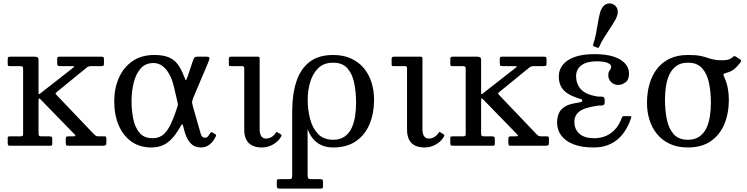

<svg xmlns="http://www.w3.org/2000/svg" viewBox="-20 -851 4362 1121"><path d="M95.5 -465Q105.5 -465 110.2 -462.5Q115 -460 115 -449V-69Q115 -59.5 111.2 -57.2Q107.5 -55 97.5 -55H38.5Q32 -55 28.5 -53.8Q25 -52.5 25 -46V-15Q25 -8 27.2 -4Q29.5 0 37.5 0H270.5Q278.5 0 281.8 -1.8Q285 -3.5 285 -11V-42Q285 -50.5 279.8 -52.8Q274.5 -55 266.5 -55H221.5Q210.5 -55 207.8 -59Q205 -63 205 -73V-259Q205 -272.5 207 -275.5Q209 -278.5 214.5 -273L414 -68Q420.5 -61.5 420.5 -58.2Q420.5 -55 404 -55H379.5Q369 -55 366.5 -51.8Q364 -48.5 364 -37.5V-19Q364 -8 366 -4Q368 0 378.5 0H581.5Q593 0 597 -3.5Q601 -7 601 -19V-42.5Q601 -49.5 598.8 -52.2Q596.5 -55 589.5 -55H558.5Q544.5 -55 540 -57.8Q535.5 -60.5 529 -67L311.5 -295Q303.5 -303.5 304.2 -306Q305 -308.5 313.5 -315.5L484.5 -455Q490 -460 496.8 -462.5Q503.5 -465 514.5 -465H568.5Q579.5 -465 583.2 -467.2Q587 -469.5 587 -480V-505Q587 -514 584 -517Q581 -520 572.5 -520H326.5Q318.5 -520 316.2 -516.8Q314 -513.5 314 -505V-486Q314 -473.5 316.2 -469.2Q318.5 -465 330.5 -465H389.5Q415 -465 414 -462.5Q413 -460 399.5 -449.5L214.5 -305Q205.5 -298 205.2 -304.2Q205 -310.5 205 -324V-500.5Q205 -513 199 -516.5Q193 -520 181.5 -520H39.5Q29.5 -520 27.2 -516.2Q25 -512.5 25 -502V-478Q25 -469.5 27 -467.2Q29 -465 38 -465Z M864 10Q899 10 927.2 -1.5Q955.5 -13 979.5 -37.2Q1003.5 -61.5 1026 -100Q1040.5 -124.5 1043.8 -125.5Q1047 -126.5 1051.5 -107L1054.5 -94Q1068 -41 1091.8 -15.5Q1115.5 10 1151.5 10Q1170 10 1185.5 3.5Q1201 -3 1214 -16.2Q1227 -29.5 1237 -49Q1242 -58 1242 -61.2Q1242 -64.5 1237.5 -67L1219.5 -78Q1216 -81 1212.5 -79Q1209 -77 1203 -67Q1196 -55.5 1190.5 -51.2Q1185 -47 1176.5 -47Q1164 -47 1157.8 -56.8Q1151.5 -66.5 1144.5 -96L1109.5 -218Q1104 -237.5 1102.2 -246.8Q1100.5 -256 1103 -264.8Q1105.5 -273.5 1112.5 -290L1192.5 -479Q1202 -500.5 1203.2 -510.2Q1204.5 -520 1186 -520H1131.5Q1120 -520 1115.8 -515.2Q1111.5 -510.5 1105.5 -494L1077 -408.5Q1071 -391.5 1068.2 -386Q1065.5 -380.5 1062.5 -386Q1059.5 -391.5 1053 -408.5Q1037.5 -450 1016.8 -477Q996 -504 963.8 -517Q931.5 -530 881 -530Q805.5 -530 753.2 -493.8Q701 -457.5 674 -396.2Q647 -335 647 -260Q647 -180 673 -119.2Q699 -58.5 747.5 -24.2Q796 10 864 10ZM871 -44Q821.5 -44 795 -75.2Q768.5 -106.5 758.2 -156Q748 -205.5 748 -260Q748 -317 760.5 -368Q773 -419 801 -451Q829 -483 876 -483Q918 -483 949.2 -446Q980.5 -409 994.5 -348L1014 -264.5Q1017 -252 1018 -246.2Q1019 -240.5 1017.8 -235.2Q1016.5 -230 1013 -219.5L1009.5 -209Q989.5 -149 970 -112.8Q950.5 -76.5 927 -60.2Q903.5 -44 871 -44Z M1394 -465Q1406 -465 1406 -453V-94Q1406 -59.5 1417.5 -36.5Q1429 -13.5 1451.8 -1.8Q1474.5 10 1508 10Q1532 10 1554.2 1.8Q1576.5 -6.5 1594 -21Q1611.5 -35.5 1622 -55Q1624.5 -60 1623.8 -62.2Q1623 -64.5 1619 -67L1601 -78Q1597.5 -81 1595 -80.2Q1592.5 -79.5 1589.5 -74.5Q1579.5 -59 1564.5 -50.5Q1549.5 -42 1532 -42Q1515 -42 1505.5 -56Q1496 -70 1496 -96V-509.5Q1496 -520 1486.5 -520H1328Q1316 -520 1316 -507V-477Q1316 -469 1317.8 -467Q1319.5 -465 1326.5 -465Z M1776 172V-250L1686 -200V172Q1686 186 1683.2 190.5Q1680.5 195 1666.5 195H1609.5Q1600 195 1598 198.5Q1596 202 1596 212V232Q1596 241.5 1598.8 245.8Q1601.5 250 1611.5 250H1850.5Q1861 250 1863.5 247.8Q1866 245.5 1866 234.5V214Q1866 202 1863 198.5Q1860 195 1848.5 195H1799.5Q1784.5 195 1780.2 191.2Q1776 187.5 1776 172ZM1776.5 -270Q1776.5 -322 1791 -371.5Q1805.5 -421 1838 -453Q1870.5 -485 1925 -485Q1979.5 -485 2008.5 -452Q2037.5 -419 2048.2 -365.5Q2059 -312 2059 -250Q2059 -211 2053.2 -172.8Q2047.5 -134.5 2033 -103.5Q2018.5 -72.5 1992.2 -53.8Q1966 -35 1925 -35Q1870.5 -35 1838 -68Q1805.5 -101 1791 -154.5Q1776.5 -208 1776.5 -270ZM1686 -200Q1686 -182 1691.8 -173.2Q1697.5 -164.5 1706.5 -160.5Q1715.5 -156.5 1726.5 -153.5Q1737.5 -150.5 1748.2 -144.5Q1759 -138.5 1767.5 -125Q1774.5 -97 1787 -72.2Q1799.5 -47.5 1818.5 -29.2Q1837.5 -11 1864 -0.5Q1890.5 10 1925 10Q2005.5 10 2058.5 -26.8Q2111.5 -63.5 2137.8 -126.8Q2164 -190 2164 -270Q2164 -322.5 2149.2 -369.5Q2134.5 -416.5 2104.8 -452.5Q2075 -488.5 2030.2 -509.2Q1985.5 -530 1925 -530Q1839.5 -530 1787 -489.2Q1734.5 -448.5 1710.2 -374.2Q1686 -300 1686 -200Z M2344.5 -465Q2356.5 -465 2356.5 -453V-94Q2356.5 -59.5 2368 -36.5Q2379.5 -13.5 2402.2 -1.8Q2425 10 2458.5 10Q2482.5 10 2504.8 1.8Q2527 -6.5 2544.5 -21Q2562 -35.5 2572.5 -55Q2575 -60 2574.2 -62.2Q2573.5 -64.5 2569.5 -67L2551.5 -78Q2548 -81 2545.5 -80.2Q2543 -79.5 2540 -74.5Q2530 -59 2515 -50.5Q2500 -42 2482.5 -42Q2465.5 -42 2456 -56Q2446.5 -70 2446.5 -96V-509.5Q2446.5 -520 2437 -520H2278.5Q2266.5 -520 2266.5 -507V-477Q2266.5 -469 2268.2 -467Q2270 -465 2277 -465Z M2679.5 -465Q2689.5 -465 2694.2 -462.5Q2699 -460 2699 -449V-69Q2699 -59.5 2695.2 -57.2Q2691.5 -55 2681.5 -55H2622.5Q2616 -55 2612.5 -53.8Q2609 -52.5 2609 -46V-15Q2609 -8 2611.2 -4Q2613.5 0 2621.5 0H2854.5Q2862.5 0 2865.8 -1.8Q2869 -3.5 2869 -11V-42Q2869 -50.5 2863.8 -52.8Q2858.5 -55 2850.5 -55H2805.5Q2794.5 -55 2791.8 -59Q2789 -63 2789 -73V-259Q2789 -272.5 2791 -275.5Q2793 -278.5 2798.5 -273L2998 -68Q3004.5 -61.5 3004.5 -58.2Q3004.5 -55 2988 -55H2963.5Q2953 -55 2950.5 -51.8Q2948 -48.5 2948 -37.5V-19Q2948 -8 2950 -4Q2952 0 2962.5 0H3165.5Q3177 0 3181 -3.5Q3185 -7 3185 -19V-42.5Q3185 -49.5 3182.8 -52.2Q3180.5 -55 3173.5 -55H3142.5Q3128.5 -55 3124 -57.8Q3119.5 -60.5 3113 -67L2895.5 -295Q2887.5 -303.5 2888.2 -306Q2889 -308.5 2897.5 -315.5L3068.5 -455Q3074 -460 3080.8 -462.5Q3087.5 -465 3098.5 -465H3152.5Q3163.5 -465 3167.2 -467.2Q3171 -469.5 3171 -480V-505Q3171 -514 3168 -517Q3165 -520 3156.5 -520H2910.5Q2902.5 -520 2900.2 -516.8Q2898 -513.5 2898 -505V-486Q2898 -473.5 2900.2 -469.2Q2902.5 -465 2914.5 -465H2973.5Q2999 -465 2998 -462.5Q2997 -460 2983.5 -449.5L2798.5 -305Q2789.5 -298 2789.2 -304.2Q2789 -310.5 2789 -324V-500.5Q2789 -513 2783 -516.5Q2777 -520 2765.5 -520H2623.5Q2613.5 -520 2611.2 -516.2Q2609 -512.5 2609 -502V-478Q2609 -469.5 2611 -467.2Q2613 -465 2622 -465Z M3448.5 -44Q3393 -44 3363.2 -70Q3333.5 -96 3333.5 -140Q3333.5 -175.5 3360.5 -198.5Q3387.5 -221.5 3465.5 -233.5Q3477 -235.5 3487.2 -234.8Q3497.5 -234 3504 -237.8Q3510.5 -241.5 3510.5 -256V-265Q3510.5 -280 3504 -283.8Q3497.5 -287.5 3487.2 -287Q3477 -286.5 3465.5 -288Q3397.5 -299.5 3370.5 -331Q3343.5 -362.5 3343.5 -406Q3343.5 -446.5 3374.8 -469.8Q3406 -493 3461.5 -493L3451.5 -535Q3378.5 -535 3332.2 -517.2Q3286 -499.5 3264.2 -470.2Q3242.5 -441 3242.5 -406Q3242.5 -372 3254.2 -348.8Q3266 -325.5 3287 -310.2Q3308 -295 3336.5 -284.5Q3366 -273.5 3372.8 -272.2Q3379.5 -271 3379.5 -262.5Q3379.5 -256.5 3367.8 -254Q3356 -251.5 3339.5 -249Q3295 -241.5 3272 -224.5Q3249 -207.5 3240.8 -184.2Q3232.5 -161 3232.5 -135Q3232.5 -92.5 3256.8 -59.8Q3281 -27 3328.5 -8.5Q3376 10 3446.5 10ZM3652.5 -421Q3652.5 -454.5 3629.8 -480.2Q3607 -506 3562.2 -520.5Q3517.5 -535 3451.5 -535L3461.5 -493Q3506 -493 3527.2 -484Q3548.5 -475 3548.5 -462Q3548.5 -453 3544.2 -447Q3540 -441 3535.8 -433.5Q3531.5 -426 3531.5 -413Q3531.5 -394.5 3540.2 -381.5Q3549 -368.5 3562 -361.8Q3575 -355 3588.5 -355Q3610.5 -355 3631.5 -370Q3652.5 -385 3652.5 -421ZM3448.5 -44 3446.5 10Q3490.5 10 3525.8 -2.8Q3561 -15.5 3587.8 -38.8Q3614.5 -62 3633.8 -94Q3653 -126 3665 -164Q3667 -169.5 3665.2 -171.2Q3663.5 -173 3655.5 -173H3624.5Q3617.5 -173 3615 -170.8Q3612.5 -168.5 3610.5 -163.5Q3591 -107.5 3549.5 -75.8Q3508 -44 3448.5 -44ZM3573 -736Q3575.5 -740.5 3577.2 -744.5Q3579 -748.5 3580.5 -752.5Q3591.5 -779.5 3584 -799.5Q3576.5 -819.5 3556.5 -827.5Q3536 -835.5 3517.2 -826Q3498.5 -816.5 3487.5 -789Q3486 -785 3484.5 -781.2Q3483 -777.5 3482 -772Q3474 -737.5 3469 -707Q3464 -676.5 3458.5 -648.5Q3453 -620.5 3444 -594Q3442 -588.5 3442.8 -585.2Q3443.5 -582 3450 -579.5L3464 -574Q3469.5 -571.5 3472.8 -572Q3476 -572.5 3478.5 -578Q3489.5 -604 3504.8 -628.2Q3520 -652.5 3537.5 -678.8Q3555 -705 3573 -736Z M3862.5 -270Q3862.5 -309 3868.2 -347.2Q3874 -385.5 3888.8 -416.5Q3903.5 -447.5 3929.5 -466.2Q3955.5 -485 3996.5 -485Q4051 -485 4080 -452Q4109 -419 4119.8 -365.5Q4130.5 -312 4130.5 -250Q4130.5 -211 4124.8 -172.8Q4119 -134.5 4104.5 -103.5Q4090 -72.5 4063.8 -53.8Q4037.5 -35 3996.5 -35Q3942 -35 3913 -68Q3884 -101 3873.2 -154.5Q3862.5 -208 3862.5 -270ZM3996.5 -530Q3936 -530 3891.2 -509Q3846.5 -488 3816.8 -450Q3787 -412 3772.2 -361Q3757.5 -310 3757.5 -250Q3757.5 -197.5 3772.2 -150.5Q3787 -103.5 3816.8 -67.5Q3846.5 -31.5 3891.2 -10.8Q3936 10 3996.5 10Q4077 10 4130 -26.8Q4183 -63.5 4209.2 -126.8Q4235.5 -190 4235.5 -270Q4235.5 -305.5 4228.8 -338.8Q4222 -372 4208.5 -401Q4202 -415.5 4204.2 -418.8Q4206.5 -422 4227 -427.5Q4247.5 -433 4265.5 -446.8Q4283.5 -460.5 4303 -486.5Q4309 -494.5 4306.5 -498.5Q4304 -502.5 4296 -507.5L4277 -520Q4268 -525.5 4264.2 -522.5Q4260.5 -519.5 4253 -513.5Q4243 -505.5 4228.8 -502.2Q4214.5 -499 4197.5 -499Q4163.5 -499 4144 -503.8Q4124.5 -508.5 4107.8 -514.5Q4091 -520.5 4066.2 -525.2Q4041.5 -530 3996.5 -530Z"/></svg>

Font: Besley
Style: Regular
Weight: 400
Designer: Owen Earl
Foundry: indestructible type*
Version: Version 4.000